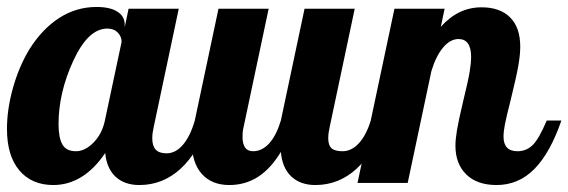

<svg xmlns="http://www.w3.org/2000/svg" viewBox="-33 -525 1631 551"><path d="M325 -454V-447L336 -500H480L408 -160Q406 -151 405 -143.5Q404 -136 404 -128Q404 -106 414 -95.5Q424 -85 445 -85Q471 -85 492 -109.5Q513 -134 526 -179H568Q536 -87 485 -40.5Q434 6 367 6Q324 6 298.5 -18Q273 -42 269 -86Q238 -40 200.5 -17Q163 6 120 6Q58 6 22.5 -36Q-13 -78 -13 -155Q-13 -211 4 -272Q21 -333 51 -383Q88 -442 137 -473.5Q186 -505 244 -505Q283 -505 304 -491.5Q325 -478 325 -454ZM316 -405Q316 -420 305 -431.5Q294 -443 275 -443Q220 -443 177.5 -351Q135 -259 135 -169Q135 -130 146 -110.5Q157 -91 185 -91Q211 -91 235.5 -116Q260 -141 268 -179Z M693 -91Q719 -91 739.5 -113.5Q760 -136 773 -179L841 -500H985L913 -160Q911 -151 910 -143.5Q909 -136 909 -128Q909 -108 918.5 -99.5Q928 -91 950 -91Q976 -91 997 -114Q1018 -137 1031 -179H1073Q1041 -87 990 -40.5Q939 6 872 6Q829 6 803 -18.5Q777 -43 773 -89Q744 -41 707.5 -17.5Q671 6 625 6Q575 6 546.5 -25.5Q518 -57 518 -114Q518 -127 520 -143.5Q522 -160 526 -179L594 -500H738L666 -160Q664 -152 663.5 -145.5Q663 -139 663 -132Q663 -112 670.5 -101.5Q678 -91 693 -91Z M1274 -107Q1274 -125 1278.5 -152Q1283 -179 1297 -238Q1311 -295 1315 -320Q1319 -345 1319 -362Q1319 -387 1310 -400Q1301 -413 1283 -413Q1259 -413 1238.5 -388.5Q1218 -364 1205 -321L1137 0H993L1099 -500H1243L1232 -448Q1257 -476 1286 -490Q1315 -504 1349 -504Q1402 -504 1431 -475Q1460 -446 1460 -391Q1460 -368 1454.5 -336.5Q1449 -305 1433 -240Q1420 -189 1416 -168Q1412 -147 1412 -133Q1412 -112 1422 -101.5Q1432 -91 1452 -91Q1477 -91 1495 -108Q1513 -125 1536 -179H1578Q1546 -86 1500.5 -40Q1455 6 1392 6Q1336 6 1305 -24.5Q1274 -55 1274 -107Z"/></svg>

Font: Galada
Style: Regular
Weight: 400
Designer: Latin by Pablo Impallari, Bengali by Jeremie Hornus, Yoann Minet, and Juan Bruce
Foundry: black foundry
Version: Version 1.261;PS 1.261;hotconv 1.0.86;makeotf.lib2.5.63406